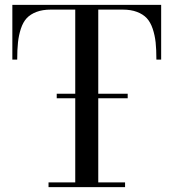

<svg xmlns="http://www.w3.org/2000/svg" viewBox="-20 -770 713 790"><path d="M179.7 -19.5H289.6V-365.7H213.4V-384.3H289.6V-730.5H189.5Q154.8 -730.5 129.9 -720.9Q105 -711.4 89.8 -695.1Q74.7 -678.7 65.9 -651.9Q57.1 -625 54 -595.5Q50.8 -565.9 50.8 -524.9H30.8V-750H643.1V-524.9H623.5Q623.5 -565.9 620.4 -595.5Q617.2 -625 608.2 -651.9Q599.1 -678.7 584 -695.1Q568.8 -711.4 543.9 -720.9Q519 -730.5 484.4 -730.5H384.3V-384.3H505.4V-365.7H384.3V-19.5H494.6V0H179.7Z"/></svg>

Font: Bodoni* 11pt
Style: Regular
Weight: 400
Version: Version 2.3